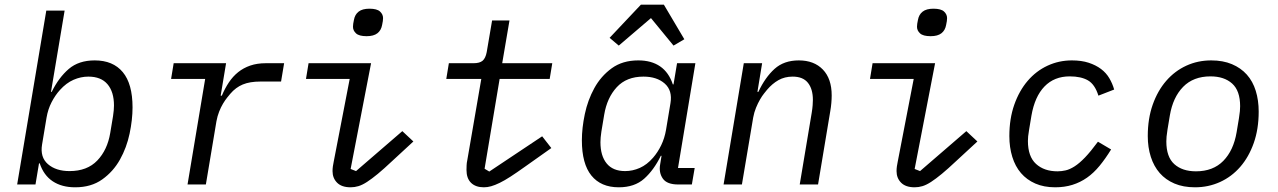

<svg xmlns="http://www.w3.org/2000/svg" viewBox="-20 -785 5440 817"><path d="M177 -740H255L197 -394H200Q230 -455 272.5 -491.5Q315 -528 383 -528Q461 -528 502.5 -478Q544 -428 544 -328Q544 -276 531.5 -216.5Q519 -157 490.5 -106Q462 -55 415 -21.5Q368 12 300 12Q243 12 204.5 -13.5Q166 -39 149 -90H146L131 0H53ZM276 -57Q351 -57 394 -102Q437 -147 449 -219L461 -291Q463 -305 464 -315.5Q465 -326 465 -336Q465 -394 437.5 -426.5Q410 -459 356 -459Q324 -459 293 -445.5Q262 -432 235 -402Q215 -380 199.5 -350Q184 -320 178 -284L159 -170Q150 -116 184 -86.5Q218 -57 276 -57Z M778 0 853 -449H708L719 -516H942L919 -378H924Q937 -409 954 -434.5Q971 -460 993.5 -478Q1016 -496 1045 -506Q1074 -516 1111 -516H1189L1176 -438H1088Q1043 -438 1013 -425.5Q983 -413 960 -386Q955 -380 946.5 -369.5Q938 -359 929 -344Q920 -329 912.5 -310Q905 -291 901 -269L856 0Z M1540 -631Q1508 -631 1495 -643Q1482 -655 1482 -671Q1482 -677 1483 -684Q1484 -691 1486 -700Q1490 -723 1506 -735.5Q1522 -748 1552 -748Q1584 -748 1597 -736Q1610 -724 1610 -708Q1610 -702 1609 -695Q1608 -688 1606 -679Q1602 -656 1586 -643.5Q1570 -631 1540 -631ZM1472 12Q1434 12 1414.5 -7.5Q1395 -27 1395 -57Q1395 -67 1396.5 -77.5Q1398 -88 1400 -97L1468 -449H1282L1293 -516H1559L1472 -66L1495 -57L1692 -227L1739 -183L1648 -99Q1613 -66 1587.5 -45Q1562 -24 1542 -11Q1522 2 1505.5 7Q1489 12 1472 12Z M2039 12Q2004 12 1984.5 -7Q1965 -26 1965 -62Q1965 -69 1965.5 -81Q1966 -93 1968 -101L2028 -449H1879L1890 -516H1995Q2021 -516 2033.5 -526.5Q2046 -537 2051 -563L2074 -698H2148L2117 -516H2330L2319 -449H2106L2042 -67L2062 -55L2287 -205L2326 -155L2213 -75Q2178 -50 2152.5 -33.5Q2127 -17 2106.5 -7Q2086 3 2070 7.5Q2054 12 2039 12Z M2613 12Q2537 12 2496.5 -38Q2456 -88 2456 -188Q2456 -240 2468.5 -299.5Q2481 -359 2509 -410Q2537 -461 2583 -494.5Q2629 -528 2696 -528Q2752 -528 2789 -502.5Q2826 -477 2843 -426H2846L2861 -516H2939L2865 -70H2936L2924 0H2866Q2818 0 2800.5 -25Q2783 -50 2789 -85L2795 -122H2792Q2762 -61 2721 -24.5Q2680 12 2613 12ZM2640 -57Q2672 -57 2702.5 -70.5Q2733 -84 2759 -114Q2779 -137 2793.5 -167Q2808 -197 2814 -232L2833 -346Q2842 -400 2808.5 -429.5Q2775 -459 2718 -459Q2646 -459 2604.5 -414Q2563 -369 2551 -297L2539 -225Q2537 -211 2536 -200.5Q2535 -190 2535 -180Q2535 -122 2561.5 -89.5Q2588 -57 2640 -57ZM2805 -765 2892 -618 2846 -591 2750 -708 2613 -591 2574 -624 2707 -765Z M3059 0 3145 -516H3223L3203 -394H3207Q3236 -456 3276 -492Q3316 -528 3379 -528Q3444 -528 3481.5 -489Q3519 -450 3519 -379Q3519 -364 3517.5 -346.5Q3516 -329 3513 -312L3461 0H3383L3434 -305Q3437 -323 3438 -337.5Q3439 -352 3439 -360Q3439 -406 3418 -432.5Q3397 -459 3353 -459Q3319 -459 3292.5 -444Q3266 -429 3244 -403Q3240 -398 3231.5 -387.5Q3223 -377 3214 -361.5Q3205 -346 3197 -326.5Q3189 -307 3185 -285L3137 0Z M3940 -631Q3908 -631 3895 -643Q3882 -655 3882 -671Q3882 -677 3883 -684Q3884 -691 3886 -700Q3890 -723 3906 -735.5Q3922 -748 3952 -748Q3984 -748 3997 -736Q4010 -724 4010 -708Q4010 -702 4009 -695Q4008 -688 4006 -679Q4002 -656 3986 -643.5Q3970 -631 3940 -631ZM3872 12Q3834 12 3814.5 -7.5Q3795 -27 3795 -57Q3795 -67 3796.5 -77.5Q3798 -88 3800 -97L3868 -449H3682L3693 -516H3959L3872 -66L3895 -57L4092 -227L4139 -183L4048 -99Q4013 -66 3987.5 -45Q3962 -24 3942 -11Q3922 2 3905.5 7Q3889 12 3872 12Z M4470 12Q4422 12 4385.5 -4Q4349 -20 4324.5 -48.5Q4300 -77 4287.5 -117.5Q4275 -158 4275 -206Q4275 -280 4296 -339.5Q4317 -399 4353 -441Q4389 -483 4437.5 -505.5Q4486 -528 4541 -528Q4582 -528 4612.5 -518Q4643 -508 4665 -491.5Q4687 -475 4700.5 -452Q4714 -429 4721 -404L4654 -378Q4639 -426 4609.5 -443Q4580 -460 4532 -460Q4466 -460 4424.5 -417Q4383 -374 4369 -293L4359 -233Q4356 -215 4355 -205Q4354 -195 4354 -185Q4354 -119 4388.5 -87.5Q4423 -56 4480 -56Q4497 -56 4514.5 -60Q4532 -64 4552.5 -77Q4573 -90 4597 -115Q4621 -140 4652 -182L4708 -149Q4684 -110 4659 -79.5Q4634 -49 4605.5 -29Q4577 -9 4543.5 1.5Q4510 12 4470 12Z M5065 12Q5015 12 4977.5 -4Q4940 -20 4915 -48.5Q4890 -77 4877 -117.5Q4864 -158 4864 -206Q4864 -280 4885 -339.5Q4906 -399 4942.5 -441Q4979 -483 5028 -505.5Q5077 -528 5134 -528Q5184 -528 5222 -512Q5260 -496 5285.5 -467.5Q5311 -439 5323.5 -398.5Q5336 -358 5336 -310Q5336 -236 5315 -176.5Q5294 -117 5257.5 -75Q5221 -33 5171.5 -10.5Q5122 12 5065 12ZM5069 -56Q5142 -56 5185.5 -100.5Q5229 -145 5242 -222L5252 -282Q5255 -300 5256 -312Q5257 -324 5257 -333Q5257 -399 5223 -429.5Q5189 -460 5131 -460Q5058 -460 5014.5 -415.5Q4971 -371 4958 -294L4948 -234Q4945 -216 4944 -204Q4943 -192 4943 -183Q4943 -117 4977 -86.5Q5011 -56 5069 -56Z"/></svg>

Font: IBM Plex Mono
Style: Italic
Weight: 400
Italic angle: -9°
Monospace: yes
Designer: Mike Abbink, Paul van der Laan, Pieter van Rosmalen
Foundry: Bold Monday
Version: Version 2.3